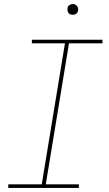

<svg xmlns="http://www.w3.org/2000/svg" viewBox="-20 -932 540 952"><path d="M21 0V-18H187L302 -717H138V-735H488V-717H322L207 -18H371V0ZM340 -859Q334 -859 328.5 -861Q323 -863 319.5 -868Q316 -873 315 -879Q314 -885 315 -891Q315 -896 317.5 -900Q320 -904 324 -906.5Q328 -909 332 -910.5Q336 -912 341 -912Q347 -912 352.5 -909.5Q358 -907 362 -902Q366 -897 367 -891Q368 -885 367 -879Q366 -874 363.5 -870Q361 -866 357.5 -863.5Q354 -861 349.5 -860Q345 -859 340 -859Z"/></svg>

Font: Iosevka SS18 Thin
Style: Italic
Weight: 100
Italic angle: -9°
Monospace: yes
Designer: Belleve Invis
Foundry: Belleve Invis
Version: Version 25.1.1; ttfautohint (v1.8.4)